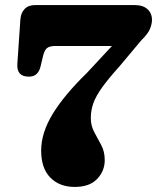

<svg xmlns="http://www.w3.org/2000/svg" viewBox="-20 -720 620 758"><path d="M393.5 -88Q393.5 -45 363.5 -13.5Q333.5 18 275 18Q215 18 178.8 -18.8Q142.5 -55.5 142.5 -125.5Q142.5 -195.5 188.2 -270.5Q234 -345.5 323.5 -432.5L422 -538.5H200Q175.5 -538.5 165.5 -530Q155.5 -521.5 150.5 -501L140 -457.5Q136 -439 124.5 -428Q113 -417 93 -417.5Q45 -417.5 48.5 -468.5L60.5 -643.5Q62.5 -669 77.2 -684.5Q92 -700 119 -700H511Q544.5 -700 562.2 -683.8Q580 -667.5 580 -641.5Q580 -626 572.5 -606.8Q565 -587.5 538 -561L452.5 -459Q408.5 -410 383.8 -375.8Q359 -341.5 348.8 -313.2Q338.5 -285 338.5 -254Q338.5 -223.5 352.2 -198.2Q366 -173 379.8 -147Q393.5 -121 393.5 -88Z"/></svg>

Font: Fraunces 9pt S100
Style: Bold
Weight: 700
Version: Version 1.000; ttfautohint (v1.8.3)